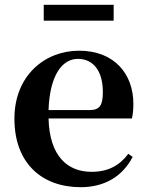

<svg xmlns="http://www.w3.org/2000/svg" viewBox="-20 -763 612 799"><path d="M162 -677H453V-743H162ZM316 16C415 16 490 -29 532 -110L514 -123C479 -76 432 -48 361 -48C261 -48 186 -113 182 -270H529C533 -288 535 -306 535 -331C535 -455 456 -552 309 -552C167 -552 40 -449 40 -269C40 -84 154 16 316 16ZM182 -305C187 -452 240 -518 304 -518C368 -518 408 -468 408 -380C408 -326 396 -305 353 -305Z"/></svg>

Font: Noto Serif CJK HK
Style: Bold
Weight: 700
Designer: Ryoko NISHIZUKA 西塚涼子 (kana & ideographs); Frank Grießhammer (Latin, Greek & Cyrillic); Wenlong ZHANG 张文龙 (bopomofo); San
Foundry: Adobe
Version: Version 2.001;hotconv 1.1.0;makeotfexe 2.6.0